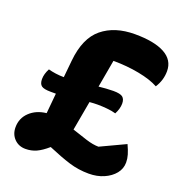

<svg xmlns="http://www.w3.org/2000/svg" viewBox="-132 -816 901 958"><g transform="rotate(20 319.0 -336.5)"><path d="M126 -289Q89 -289 76 -299Q63 -309 63 -334Q63 -361 79 -391Q97 -386 118.5 -383Q140 -380 162 -380L171 -471Q183 -594 249.5 -648.5Q316 -703 423 -703Q526 -703 581 -673Q636 -643 636 -584Q636 -536 609 -494Q569 -516 504 -528.5Q439 -541 367 -541L341 -395Q360 -397 379.5 -398.5Q399 -400 418 -400Q455 -400 468 -389.5Q481 -379 481 -355Q481 -342 477 -327.5Q473 -313 465 -298Q445 -304 418 -306.5Q391 -309 368 -309Q348 -309 325 -307L297 -151Q338 -137 376 -125Q414 -113 443 -113L575 -175Q588 -147 594 -126.5Q600 -106 600 -86Q600 -53 579 -27Q558 -1 522.5 14.5Q487 30 443 30Q388 30 338 14.5Q288 -1 220 -30Q188 -2 161.5 10Q135 22 104 22Q68 22 44.5 -2Q21 -26 21 -63Q21 -111 55 -143.5Q89 -176 143 -182L153 -289Q139 -289 126 -289Z"/></g></svg>

Font: Lemonada SemiBold
Style: Regular
Weight: 600
Designer: Mohamed Gaber (Arabic), Eduardo Tunni (Latin)
Foundry: Kief Type Foundry
Version: Version 4.005; ttfautohint (v1.8.3)